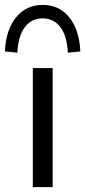

<svg xmlns="http://www.w3.org/2000/svg" viewBox="-58 -764 348 784"><path d="M76 0V-486H157V0ZM13 -549 -38 -554Q-34 -642 7.5 -693Q49 -744 116 -744Q184 -744 225 -693Q266 -642 270 -554L219 -549Q216 -616 189 -652.5Q162 -689 116 -689Q70 -689 43 -652.5Q16 -616 13 -549Z"/></svg>

Font: Nunito Sans
Style: Regular
Weight: 400
Designer: Vernon Adams
Foundry: Vernon Adams
Version: Version 3.101; ttfautohint (v1.8.4.7-5d5b);gftools[0.9.27]